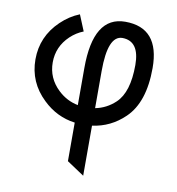

<svg xmlns="http://www.w3.org/2000/svg" viewBox="-76 -513 739 802"><g transform="rotate(10 293.0 -112.0)"><path d="M329.6 -66.9Q377.4 -76.2 414.1 -110.8Q463.9 -157.7 463.9 -273.4Q463.9 -374.5 391.6 -375.5Q329.6 -375.5 329.6 -224.6ZM329.6 219.7 256.3 170.9V7.3Q178.7 -2.9 120.6 -59.1Q48.8 -127.4 48.8 -224.6Q48.8 -321.8 120.6 -390.6Q156.2 -424.8 199.2 -441.9L227.1 -374Q196.8 -362.3 171.9 -338.9Q122.1 -291.5 122.1 -224.6Q122.1 -157.7 171.9 -110.8Q208.5 -76.2 256.3 -66.9V-224.6Q256.3 -444.3 391.6 -444.3Q537.1 -444.3 537.1 -273.4Q537.1 -127.4 465.8 -59.1Q407.7 -2.9 329.6 7.3Z"/></g></svg>

Font: Catrinity
Style: Regular
Weight: 400
Designer: Alexander Lange
Foundry: High-Logic / Made with FontCreator
Version: Version 2.090;May 20, 2024;FontCreator 15.0.0.2974 64-bit